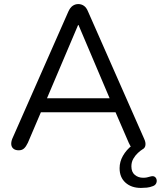

<svg xmlns="http://www.w3.org/2000/svg" viewBox="-20 -732 791 944"><path d="M673 192Q626 192 597 166Q568 140 568 95Q568 63 584.5 34Q601 5 629 -17L631 -4Q625 -8 621 -14.5Q617 -21 613 -30L539 -201L579 -180H149L190 -201L117 -30Q108 -11 98 -2Q88 7 72 7Q56 7 46.5 -0.5Q37 -8 35.5 -20.5Q34 -33 40 -49L316 -675Q325 -695 337.5 -703.5Q350 -712 365 -712Q380 -712 392.5 -703.5Q405 -695 413 -675L689 -49Q697 -32 695 -18Q693 -4 681 2Q671 8 658 20Q645 32 635.5 48.5Q626 65 626 86Q626 114 643 128Q660 142 684 142Q693 142 701.5 140.5Q710 139 719 136Q733 132 740.5 137Q748 142 750 151.5Q752 161 747.5 170Q743 179 732 183Q717 189 702 190.5Q687 192 673 192ZM364 -609 203 -230 179 -249H549L527 -230L366 -609Z"/></svg>

Font: Nunito
Style: Regular
Weight: 400
Designer: Vernon Adams
Foundry: Vernon Adams
Version: Version 3.602